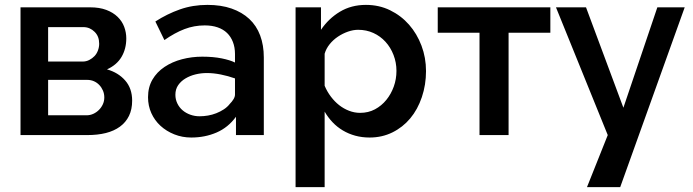

<svg xmlns="http://www.w3.org/2000/svg" viewBox="-20 -553 2836 786"><path d="M64 0V-523H349Q387 -523 415 -512.5Q443 -502 461.5 -484Q480 -466 488.5 -443Q497 -420 497 -396Q497 -353 477.5 -320Q458 -287 418 -269Q464 -256 492.5 -223.5Q521 -191 521 -141Q521 -105 508 -78.5Q495 -52 471 -34.5Q447 -17 413.5 -8.5Q380 0 337 0ZM177 -81H334Q349 -81 362 -87Q375 -93 385 -103Q395 -113 401 -126Q407 -139 407 -154Q407 -169 401.5 -182Q396 -195 386.5 -205Q377 -215 364.5 -220.5Q352 -226 337 -226H177ZM177 -301H318Q333 -301 345.5 -307.5Q358 -314 367 -323.5Q376 -333 381 -346.5Q386 -360 386 -374Q386 -389 381.5 -401Q377 -413 367.5 -422.5Q358 -432 346.5 -437Q335 -442 321 -442H177Z M946 0V-75Q914 -31 866.5 -10.5Q819 10 763 10Q726 10 693.5 -3Q661 -16 637 -38Q613 -60 599.5 -90Q586 -120 586 -155Q586 -196 604 -227Q622 -258 653.5 -279Q685 -300 725 -310.5Q765 -321 808 -321Q853 -321 887.5 -314Q922 -307 942 -297V-332Q942 -359 933.5 -381Q925 -403 909.5 -418Q894 -433 871 -441Q848 -449 818 -449Q775 -449 735.5 -434Q696 -419 653 -389L616 -465Q664 -496 716.5 -514.5Q769 -533 829 -533Q885 -533 928 -518Q971 -503 1000.5 -475.5Q1030 -448 1045 -408Q1060 -368 1060 -318V0ZM921 -128Q930 -137 936 -147Q942 -157 942 -166V-232Q914 -242 884 -248Q854 -254 827 -254Q803 -254 780.5 -248.5Q758 -243 739.5 -232Q721 -221 709.5 -204.5Q698 -188 698 -165Q698 -146 706 -129.5Q714 -113 727.5 -101.5Q741 -90 759 -83.5Q777 -77 797 -77Q814 -77 831.5 -80Q849 -83 865.5 -89.5Q882 -96 896.5 -105.5Q911 -115 921 -128Z M1493 10Q1462 10 1434.5 2.5Q1407 -5 1383.5 -19Q1360 -33 1341.5 -52.5Q1323 -72 1309 -96V213H1190V-523H1294V-431Q1325 -477 1371.5 -505Q1418 -533 1478 -533Q1532 -533 1577 -511Q1622 -489 1654.5 -452Q1687 -415 1705.5 -366Q1724 -317 1724 -262Q1724 -206 1707 -155.5Q1690 -105 1659.5 -68.5Q1629 -32 1586.5 -11Q1544 10 1493 10ZM1454 -91Q1488 -91 1515 -105.5Q1542 -120 1561.5 -144Q1581 -168 1592 -198.5Q1603 -229 1603 -263Q1603 -297 1591 -328Q1579 -359 1558 -382Q1537 -405 1508.5 -418Q1480 -431 1446 -431Q1426 -431 1404.5 -423.5Q1383 -416 1363.5 -403Q1344 -390 1329.5 -372Q1315 -354 1309 -333V-202Q1319 -178 1334.5 -157.5Q1350 -137 1368.5 -122.5Q1387 -108 1409 -99.5Q1431 -91 1454 -91Z M1943 0V-419H1772V-523H2233V-419H2062V0Z M2783 -523 2519 213H2383L2468 0L2256 -523H2379L2532 -112L2671 -523Z"/></svg>

Font: Rising Sun SemiBold
Style: Regular
Weight: 600
Designer: Matt McInerney, Pablo Impallari, Rodrigo Fuenzalida (Raleway font), Stephen Hutchings (Greek), Cristiano Sobral (main ch
Foundry: The Rising Sun Project Authors
Version: Version 4.327; ttfautohint (v1.8.4.7-5d5b-dirty)